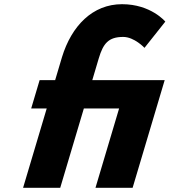

<svg xmlns="http://www.w3.org/2000/svg" viewBox="-20 -895 808 915"><path d="M435 0H612L764.8 -513H419.8L450.7 -617C471.9 -688 497.1 -719 567.1 -719C620.1 -719 668.6 -667 668.6 -667L767.8 -792C767.8 -792 699.5 -875 561.5 -875C421.5 -875 320.9 -772 275.2 -622L242.8 -513H168.8L128.6 -378H202.6L90 0H267L379.6 -378H547.6Z"/></svg>

Font: Hussar
Style: BdOblThree
Weight: 700
Foundry: Cannot Into Space Fonts
Version: Version 2.00